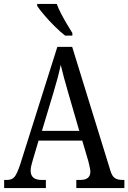

<svg xmlns="http://www.w3.org/2000/svg" viewBox="-20 -951 649 971"><path d="M1 0V-41H16Q40 -41 53 -56Q66 -71 82 -119L270 -714H345L538 -89Q546 -61 560 -51Q574 -41 600 -41H609V0H366V-41H386Q437 -41 437 -83Q437 -92 433.5 -106.5Q430 -121 427 -135L396 -240H175L146 -142Q142 -130 138.5 -114.5Q135 -99 135 -88Q135 -41 190 -41H212V0ZM192 -289H381L327 -475Q314 -520 304 -556.5Q294 -593 287 -623Q281 -593 272 -559Q263 -525 251 -485ZM309 -771Q286 -789 257 -817.5Q228 -846 203.5 -875Q179 -904 168 -921V-931H267Q275 -909 289 -882Q303 -855 318.5 -829Q334 -803 346 -784V-771Z"/></svg>

Font: Noto Serif Tamil Condensed
Style: Regular
Weight: 400
Width: 3
Designer: Indian Type Foundry, Tom Grace, and the Monotype Design Team
Foundry: Monotype Imaging Inc.
Version: Version 2.004; ttfautohint (v1.8.4.7-5d5b)